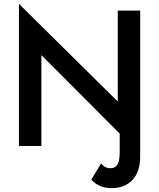

<svg xmlns="http://www.w3.org/2000/svg" viewBox="-20 -755 823 993"><path d="M556 218Q492 218 452 174L503 90Q521 115 551 115Q576 115 587.5 96Q599 77 599 34V-64L194 -470V0H78V-735L589 -230V-700H705V55Q705 132 665.5 175Q626 218 556 218Z"/></svg>

Font: Jost* Medium
Style: Regular
Weight: 500
Version: Version 3.7